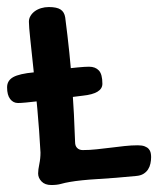

<svg xmlns="http://www.w3.org/2000/svg" viewBox="-33 -488 453 550"><path d="M167 33.2Q152.8 35.6 141.6 38.8Q130.4 42 113.8 42Q95.7 42 85.9 31.7Q76.2 21.5 76.2 8.8Q76.2 -1.5 79.6 -17.8Q83 -34.2 83 -50.8Q79.6 -113.8 74 -175.5Q68.4 -237.3 63 -288.6Q57.6 -339.8 53.7 -376.2Q49.8 -412.6 49.8 -425.8Q49.8 -434.6 54.2 -442.1Q58.6 -449.7 66.4 -455.6Q74.2 -461.4 84.7 -464.6Q95.2 -467.8 106.9 -467.8Q129.9 -467.8 140.6 -460.7Q151.4 -453.6 153.8 -438Q167.5 -333 173.6 -245.4Q179.7 -157.7 182.1 -81.1Q182.1 -69.8 188.2 -64Q194.3 -58.1 204.1 -58.1Q223.6 -58.1 243.7 -60.3Q263.7 -62.5 283.7 -64.9Q303.7 -67.4 323.5 -69.6Q343.3 -71.8 361.8 -71.8Q374 -71.8 381.6 -68.8Q389.2 -65.9 393.3 -61Q397.5 -56.2 398.7 -50Q399.9 -43.9 399.9 -38.1Q399.9 -28.8 397.9 -19.5Q396 -10.3 391.1 -2.7Q386.2 4.9 377.9 10Q369.6 15.1 356.9 16.1Q296.9 22 247.3 24.9Q197.8 27.8 167 33.2ZM18.6 -192.9Q4.9 -192.9 -3.9 -204.3Q-12.7 -215.8 -12.7 -237.8Q-12.7 -257.3 4.9 -267.1Q22.5 -276.9 64.5 -280.8Q78.1 -282.2 100.3 -284.9Q122.6 -287.6 145.8 -290.3Q168.9 -293 189.7 -294.9Q210.4 -296.9 222.2 -296.9Q240.2 -296.9 250.2 -286.1Q260.3 -275.4 260.3 -248Q260.3 -219.7 204.1 -213.9Q196.8 -212.9 182.4 -211.2Q168 -209.5 149.9 -207Q131.8 -204.6 112.1 -202.1Q92.3 -199.7 74.2 -197.8Q56.2 -195.8 41.3 -194.3Q26.4 -192.9 18.6 -192.9Z"/></svg>

Font: Gochi Hand
Style: Regular
Weight: 400
Designer: Juan Pablo del Peral
Foundry: Juan Pablo del Peral
Version: Version 1.001